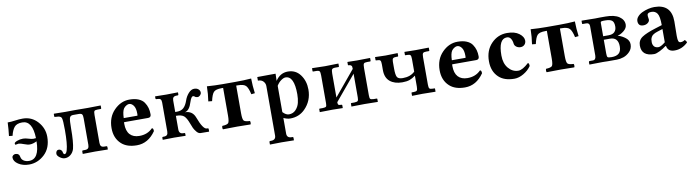

<svg xmlns="http://www.w3.org/2000/svg" viewBox="-30 -1048 6800 1880"><g transform="rotate(-10 3369.5 -108.0)"><path d="M296.9 -231Q292 -405.8 190.9 -405.8Q135.7 -405.8 111.8 -377Q87.9 -348.1 75.2 -293L40 -296.9Q47.9 -358.9 50.8 -430.2Q85.9 -430.2 125.5 -436Q165 -441.9 201.2 -441.9Q290 -441.9 349.1 -376.5Q408.2 -311 408.2 -225.1Q408.2 -114.3 341.1 -51Q273.9 12.2 187 12.2Q125 12.2 81.1 -16.4Q37.1 -44.9 37.1 -84Q37.1 -95.2 47.6 -104Q58.1 -112.8 70.8 -112.8Q107.9 -112.8 113.8 -76.2Q117.7 -51.3 139.4 -37.1Q161.1 -22.9 192.9 -22.9Q294.9 -22.9 296.9 -199.2Q258.8 -180.2 228 -180.2Q205.1 -180.2 170.7 -193.6Q136.2 -207 120.1 -207Q114.3 -207 104.2 -204.6Q94.2 -202.1 89.8 -202.1Q83 -202.1 83 -214.8Q83 -226.1 111.1 -237.1Q139.2 -248 170.9 -248Q193.8 -248 223.4 -238.5Q252.9 -229 271 -229Q280.8 -229 296.9 -231Z M546.9 -27.8Q534.7 -27.8 530.8 -50.8Q529.8 -62 519.8 -71.5Q509.8 -81.1 497.6 -81.1Q482.4 -81.1 474.6 -70.6Q466.8 -60.1 466.8 -44.9Q466.8 -25.9 492.7 -6.8Q518.6 12.2 542.5 12.2Q574.7 12.2 600.1 -8.8Q625.5 -29.8 635.7 -64Q651.9 -127.9 651.9 -266.1Q651.9 -342.3 658.7 -366.7Q665.5 -391.1 693.8 -391.1H749.5Q775.4 -391.1 783 -380.6Q790.5 -370.1 790.5 -341.8V-77.1Q790.5 -54.2 781 -43.7Q771.5 -33.2 747.6 -33.2H728.5Q720.7 -33.2 720.7 -23.9V-1L722.7 1Q807.6 -1 843.8 -1L968.8 1L970.7 -1V-23.9Q970.7 -32.7 962.9 -33.2H943.8Q919.9 -33.2 910.4 -43.7Q900.9 -54.2 900.9 -77.1V-355Q900.9 -384.8 907.2 -393.3Q913.6 -401.9 940.4 -401.9H969.7Q976.6 -401.9 976.6 -409.2V-434.1L974.6 -436Q889.6 -434.1 845.7 -434.1L719.7 -435.1Q657.7 -434.1 624.5 -434.1L512.7 -436L509.8 -434.1V-411.1Q509.8 -405.3 513.2 -403.6Q516.6 -401.9 530.8 -401.9Q572.8 -401.9 581.3 -380.4Q589.8 -358.9 589.8 -258.8Q589.8 -120.6 572.8 -63Q563 -27.8 546.9 -27.8Z M1177.2 -274.9H1313.5Q1315.4 -276.9 1315.4 -295.9Q1315.4 -350.1 1295.9 -376Q1276.4 -401.9 1251.5 -401.9Q1240.2 -401.9 1224.4 -392.8Q1208.5 -383.8 1197.3 -368.2Q1179.2 -340.8 1177.2 -274.9ZM1431.2 -128.9Q1446.3 -128.9 1446.3 -98.1Q1372.1 9.8 1259.3 9.8Q1161.1 9.8 1106.4 -40Q1042.5 -98.1 1042.5 -198.2Q1042.5 -307.1 1109.9 -375.5Q1177.2 -443.8 1262.2 -443.8Q1315.4 -443.8 1352.3 -428.5Q1389.2 -413.1 1407.7 -386Q1426.3 -358.9 1434.3 -329.8Q1442.4 -300.8 1442.4 -266.1Q1442.4 -235.4 1413.6 -234.9H1173.3Q1173.3 -232.9 1172.9 -228Q1172.4 -223.1 1172.4 -219.2Q1172.4 -147.5 1205.3 -111.8Q1238.3 -76.2 1298.3 -76.2Q1379.4 -75.7 1431.2 -128.9Z M1574.2 -71.8V-359.9Q1574.2 -382.8 1565.2 -392.3Q1556.2 -401.9 1531.2 -401.9H1524.4Q1516.6 -401.9 1516.1 -410.2V-429.2L1518.1 -431.2Q1592.3 -429.2 1628.4 -429.2L1742.2 -431.2L1744.1 -429.2V-410.2Q1744.1 -402.3 1736.3 -401.9H1727.1Q1703.1 -401.9 1693.6 -391.8Q1684.1 -381.8 1684.1 -359.9V-246.1H1701.2Q1744.1 -246.1 1768.3 -269Q1792.5 -292 1808.1 -336.9Q1821.3 -377 1848.4 -407.5Q1875.5 -438 1905.3 -438Q1932.1 -438 1947.8 -424.1Q1963.4 -410.2 1963.4 -391.1Q1963.4 -376 1951.4 -364Q1939.5 -352.1 1926.3 -352.1Q1908.2 -352.1 1899.4 -360.8Q1893.6 -367.7 1882.3 -368.2Q1864.3 -368.2 1848.1 -317.9Q1823.2 -234.9 1776.4 -227.1Q1851.6 -227.1 1877.4 -157.2Q1923.3 -33.2 1961.4 -33.2H1968.3Q1978 -33.2 1978 -23.9V-1L1976.1 1L1893.1 0Q1872.1 0 1853.8 -22.5Q1835.4 -44.9 1826.9 -63.5Q1818.4 -82 1807.1 -112.8Q1788.1 -164.6 1765.1 -186.3Q1742.2 -208 1684.1 -208V-71.8Q1684.1 -27.8 1727.1 -27.8H1736.3Q1744.1 -27.8 1744.1 -20V-1L1742.2 1Q1667 -1 1628.4 -1L1518.1 1L1516.1 -1V-20Q1516.1 -27.8 1524.4 -27.8H1531.2Q1555.2 -27.8 1564.7 -38.3Q1574.2 -48.8 1574.2 -71.8Z M2187 -122.1V-397H2171.9Q2112.8 -397 2092.5 -375Q2072.3 -353 2058.1 -288.1L2021 -292Q2032.2 -361.8 2033.2 -439.9Q2113.3 -434.1 2189 -434.1H2314.9Q2403.8 -434.1 2473.1 -439.9Q2474.1 -366.7 2483.9 -292Q2460.9 -288.1 2448.2 -288.1Q2434.1 -352.1 2413.1 -374.5Q2392.1 -397 2334 -397H2316.9V-122.1Q2316.9 -62 2329.1 -48.1Q2341.3 -34.2 2389.2 -32.2Q2393.1 -28.3 2393.1 -15.1Q2393.1 -2 2389.2 2Q2303.2 0 2257.3 0Q2199.2 0 2115.2 2Q2111.3 -2 2111.3 -14.9Q2111.3 -27.8 2115.2 -32.2Q2163.1 -34.2 2175 -48.1Q2187 -62 2187 -122.1Z M2716.8 -324.2V-63Q2747.6 -29.8 2777.8 -29.8Q2818.8 -29.8 2845.7 -58.3Q2872.6 -86.9 2882.1 -125.5Q2891.6 -164.1 2891.6 -210Q2891.6 -392.1 2805.7 -392.1Q2786.6 -392.1 2760.7 -373.5Q2734.9 -355 2716.8 -324.2ZM2606.9 150.9V-341.8Q2606.9 -367.7 2588.4 -387.9Q2569.8 -408.2 2534.7 -408.2V-443.8Q2672.9 -443.8 2676.8 -444.8H2716.8L2714.8 -374Q2761.7 -444.8 2837.9 -444.8Q2916 -444.8 2961.4 -383.3Q3006.8 -321.8 3006.8 -236.8Q3006.8 -124 2929.7 -46.9Q2870.6 12.2 2783.7 12.2Q2752.9 12.2 2716.8 -4.9V150.9Q2716.8 194.8 2764.6 194.8H2772.9Q2780.8 194.8 2780.8 203.1V227.1L2779.8 229Q2698.7 227.1 2659.7 227.1L2543.9 229L2542 227.1V203.1Q2542 195.3 2549.8 194.8H2558.6Q2606.9 194.8 2606.9 150.9Z M3206.5 -433.1 3338.4 -436 3340.3 -434.1V-408.2Q3340.3 -402.3 3334.5 -401.9H3304.2Q3277.3 -401.9 3270.3 -391.8Q3263.2 -381.8 3263.2 -350.1V-111.8L3469.2 -359.9Q3469.2 -375 3467.8 -382.6Q3466.3 -390.1 3458.7 -396Q3451.2 -401.9 3435.5 -401.9Q3429.7 -401.9 3429.2 -407.2V-434.1L3431.6 -436Q3486.8 -434.1 3522.5 -434.1L3654.3 -436L3655.3 -434.1V-408.2Q3655.3 -402.3 3649.4 -401.9H3619.6Q3592.8 -401.9 3586.2 -392.3Q3579.6 -382.8 3579.6 -350.1V-77.1Q3579.6 -49.3 3586.4 -41.7Q3593.3 -34.2 3619.6 -33.2H3649.4Q3655.3 -33.2 3655.3 -26.9V-1L3654.3 1Q3573.2 -1 3522.5 -1L3392.6 1V-1V-27.8Q3392.6 -32.7 3398.4 -33.2H3428.2Q3455.1 -34.2 3462.2 -42Q3469.2 -49.8 3469.2 -77.1V-312L3263.2 -64.9Q3263.2 -44.9 3269.8 -39.1Q3276.4 -33.2 3300.3 -33.2Q3306.2 -33.2 3306.6 -26.9V-1L3305.2 1Q3245.1 -1 3206.5 -1L3078.6 1L3077.6 -1V-27.8Q3077.6 -32.7 3082.5 -33.2H3113.3Q3140.1 -34.2 3146.7 -41Q3153.3 -47.9 3153.3 -75.2V-349.1Q3153.3 -382.3 3146.5 -392.1Q3139.6 -401.9 3113.3 -401.9H3083.5Q3077.6 -401.9 3077.6 -407.2V-434.1L3080.6 -436Z M4057.1 -354Q4057.1 -383.8 4050 -392.8Q4043 -401.9 4017.1 -401.9H4001Q3996.1 -401.9 3996.1 -407.2V-434.1L3997.1 -436L4106.9 -434.1L4236.8 -436L4238.8 -434.1V-407.2Q4238.8 -402.3 4232.9 -401.9H4208Q4182.1 -401.9 4174.6 -392.8Q4167 -383.8 4167 -354V-81.1Q4167 -51.3 4174.1 -42.2Q4181.2 -33.2 4208 -33.2H4224.1Q4229 -33.2 4229 -27.8V-1L4227.1 1Q4136.2 -1 4099.1 -1L3997.1 1L3995.1 -1V-26.9Q3995.1 -32.7 4000 -33.2H4017.1Q4043 -33.2 4050 -42Q4057.1 -50.8 4057.1 -81.1V-189Q4026.4 -166 3997.8 -156Q3969.2 -146 3925.8 -146Q3848.6 -146 3803.2 -183.6Q3757.8 -221.2 3757.8 -296.9V-355Q3757.8 -383.8 3750.5 -392.8Q3743.2 -401.9 3716.8 -401.9H3709Q3704.1 -401.9 3704.1 -407.2V-434.1L3705.1 -436L3808.1 -433.1L3928.2 -436L3929.2 -434.1V-408.2Q3929.2 -402.3 3922.9 -401.9H3908.2Q3884.3 -401.9 3876.2 -393.3Q3868.2 -384.8 3868.2 -359.9V-293Q3868.2 -230 3880.6 -208Q3893.1 -186 3937 -186Q4013.2 -186 4057.1 -229Z M4439.5 -274.9H4575.7Q4577.6 -276.9 4577.6 -295.9Q4577.6 -350.1 4558.1 -376Q4538.6 -401.9 4513.7 -401.9Q4502.4 -401.9 4486.6 -392.8Q4470.7 -383.8 4459.5 -368.2Q4441.4 -340.8 4439.5 -274.9ZM4693.4 -128.9Q4708.5 -128.9 4708.5 -98.1Q4634.3 9.8 4521.5 9.8Q4423.3 9.8 4368.7 -40Q4304.7 -98.1 4304.7 -198.2Q4304.7 -307.1 4372.1 -375.5Q4439.5 -443.8 4524.4 -443.8Q4577.6 -443.8 4614.5 -428.5Q4651.4 -413.1 4669.9 -386Q4688.5 -358.9 4696.5 -329.8Q4704.6 -300.8 4704.6 -266.1Q4704.6 -235.4 4675.8 -234.9H4435.5Q4435.5 -232.9 4435.1 -228Q4434.6 -223.1 4434.6 -219.2Q4434.6 -147.5 4467.5 -111.8Q4500.5 -76.2 4560.5 -76.2Q4641.6 -75.7 4693.4 -128.9Z M5180.2 -86.9Q5151.4 -44.9 5104.2 -17.6Q5057.1 9.8 5013.2 9.8Q4912.1 9.8 4857.4 -42Q4795.4 -100.1 4795.4 -201.2Q4795.4 -309.1 4860.4 -376.5Q4925.3 -443.8 5017.1 -443.8Q5093.3 -443.8 5136.7 -410.9Q5180.2 -377.9 5180.2 -339.8Q5180.2 -315.9 5164.8 -300Q5149.4 -284.2 5125.2 -284.2Q5101.1 -284.2 5083.3 -297.6Q5065.4 -311 5063.5 -331.1Q5060.5 -359.9 5046.9 -380.9Q5033.2 -401.9 5008.3 -401.9Q4925.3 -401.9 4925.3 -235.8Q4925.3 -156.7 4965.8 -108.9Q5006.3 -61 5064.5 -61Q5105.5 -61 5167.5 -118.2Q5180.2 -117.7 5180.2 -86.9Z M5405.8 -122.1V-397H5390.6Q5331.5 -397 5311.3 -375Q5291 -353 5276.9 -288.1L5239.7 -292Q5251 -361.8 5252 -439.9Q5332 -434.1 5407.7 -434.1H5533.7Q5622.6 -434.1 5691.9 -439.9Q5692.9 -366.7 5702.6 -292Q5679.7 -288.1 5667 -288.1Q5652.8 -352.1 5631.8 -374.5Q5610.8 -397 5552.7 -397H5535.6V-122.1Q5535.6 -62 5547.9 -48.1Q5560.1 -34.2 5607.9 -32.2Q5611.8 -28.3 5611.8 -15.1Q5611.8 -2 5607.9 2Q5522 0 5476.1 0Q5418 0 5334 2Q5330.1 -2 5330.1 -14.9Q5330.1 -27.8 5334 -32.2Q5381.8 -34.2 5393.8 -48.1Q5405.8 -62 5405.8 -122.1Z M5939.5 -249H5992.7Q6034.7 -249 6053.7 -269.5Q6072.8 -290 6072.8 -323.2Q6072.8 -367.2 6052.2 -382.6Q6031.7 -397.9 5987.3 -397.9Q5974.1 -397.9 5966.8 -397.9Q5959.5 -397.9 5953.6 -396.5Q5947.8 -395 5945.1 -394.5Q5942.4 -394 5940.9 -389.4Q5939.5 -384.8 5939.5 -383.8Q5939.5 -382.8 5939.5 -375Q5939.5 -367.2 5939.5 -363.8ZM5939.5 -213.9V-77.1Q5939.5 -48.3 5946 -40.8Q5952.6 -33.2 5987.3 -33.2Q6034.2 -33.2 6058.3 -54.2Q6082.5 -75.2 6082.5 -123Q6082.5 -213.9 6001.5 -213.9ZM5760.7 1 5758.3 -1V-23.9Q5758.3 -32.7 5767.6 -33.2H5799.3Q5830.1 -33.2 5830.6 -76.2V-368.2Q5830.6 -402.3 5797.4 -401.9H5763.7Q5757.8 -401.9 5757.3 -407.2V-434.1L5759.3 -436L5892.6 -434.1L5938.5 -435.1H5995.6Q6083.5 -435.1 6130.1 -403.6Q6176.8 -372.1 6176.8 -323.2Q6176.8 -289.1 6143.1 -262Q6109.4 -234.9 6082.5 -231V-229Q6123.5 -216.8 6157 -189.9Q6190.4 -163.1 6190.4 -125Q6190.4 -82 6161.9 -52.5Q6133.3 -22.9 6098.9 -11.5Q6064.5 0 6031.7 0H5939.5L5892.6 -1Z M6528.8 -48.3 6522.5 -47.9Q6495.6 -26.9 6459 -8.5Q6422.4 9.8 6402.3 9.8Q6277.3 9.8 6277.3 -95.2Q6277.3 -149.4 6320.3 -178.2Q6363.3 -207 6456.5 -235.8L6523.4 -256.8Q6523.4 -343.8 6503.4 -372.8Q6483.4 -401.9 6446.3 -401.9Q6407.2 -401.9 6404.3 -379.4Q6403.3 -372.1 6404.3 -363Q6405.3 -354 6407 -345.5Q6408.7 -336.9 6408.7 -332Q6408.7 -313.5 6390.6 -299.6Q6372.6 -285.6 6346.7 -285.6Q6318.8 -285.6 6306.9 -299.3Q6294.9 -313 6294.9 -336.4Q6294.9 -359.9 6313.5 -380.9Q6332 -401.9 6360.4 -415.3Q6388.7 -428.7 6420.7 -436.3Q6452.6 -443.8 6480.5 -443.8Q6651.4 -443.8 6651.4 -271L6649.4 -127Q6649.4 -88.9 6655.5 -74.5Q6661.6 -60.1 6677.2 -60.1Q6701.2 -60.1 6719.2 -74.2Q6737.3 -59.1 6737.3 -45.9Q6678.2 10.3 6606.4 9.8Q6538.6 10.3 6528.8 -48.3ZM6523.4 -217.8 6471.2 -201.2Q6446.3 -193.4 6430.4 -183.1Q6414.6 -172.9 6408 -159.9Q6401.4 -147 6399.4 -137Q6397.5 -127 6397.5 -109.9Q6397.5 -84 6411.4 -66.9Q6425.3 -49.8 6455.6 -49.8Q6478.5 -49.8 6523.4 -85.9Z"/></g></svg>

Font: Linux Libertine
Style: Bold
Weight: 700
Designer: Philipp H. Poll
Foundry: Philipp H. Poll
Version: Version 5.0.3